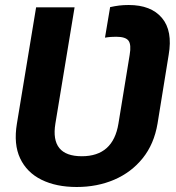

<svg xmlns="http://www.w3.org/2000/svg" viewBox="-20 -741 708 771"><path d="M288 9.9Q205.6 9.9 146.7 -19.2Q87.7 -48.3 60.9 -105.1Q34.1 -161.9 47.9 -244.7L125 -711.6H279.5L202.4 -244.7Q181.1 -113.6 308.6 -113.6Q434.3 -113.6 455.6 -244.7L500.7 -520.6Q507.8 -562.1 495.9 -577.8Q484 -593.4 446.4 -593.4Q436.8 -593.4 425.6 -592.7Q414.4 -592 401.6 -589.8L422.2 -712.4Q441.1 -716.6 458.6 -718.8Q476.2 -720.9 496.8 -720.9Q586.6 -720.9 630.3 -669Q674 -617.2 657.3 -520.6L612.6 -244.7Q598.7 -162.3 552.9 -105.5Q507.1 -48.7 438.7 -19.4Q370.4 9.9 288 9.9Z"/></svg>

Font: Inter UI
Style: Bold Italic
Weight: 700
Italic angle: 9.39999°
Designer: Rasmus Andersson
Foundry: rsms
Version: 3.2;8d6f07862